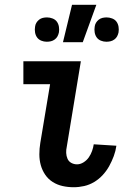

<svg xmlns="http://www.w3.org/2000/svg" viewBox="-20 -777 540 805"><path d="M289 8Q265 8 242.5 3Q220 -2 201 -14Q182 -26 169.5 -44.5Q157 -63 151 -84.5Q145 -106 145 -130Q145 -154 149 -178L190 -424H78V-520H319L260 -162Q257 -149 257.5 -136Q258 -123 263 -111.5Q268 -100 279 -94Q290 -88 303 -88Q317 -88 330.5 -96.5Q344 -105 352.5 -117.5Q361 -130 366 -144Q371 -158 373 -172L468 -166Q465 -144 457 -122.5Q449 -101 438 -81Q427 -61 411 -43.5Q395 -26 375 -14Q355 -2 333 3Q311 8 289 8ZM426 -602Q414 -602 403 -606.5Q392 -611 385.5 -620Q379 -629 377 -641Q375 -653 377 -665Q378 -674 382.5 -681.5Q387 -689 394 -694.5Q401 -700 409.5 -702Q418 -704 427 -704Q439 -704 450.5 -699.5Q462 -695 468.5 -686Q475 -677 477 -665Q479 -653 477 -641Q475 -632 471 -624.5Q467 -617 459.5 -611.5Q452 -606 443.5 -604Q435 -602 426 -602ZM176 -602Q164 -602 153 -606.5Q142 -611 135.5 -620Q129 -629 127 -641Q125 -653 127 -665Q128 -674 132.5 -681.5Q137 -689 144 -694.5Q151 -700 159.5 -702Q168 -704 177 -704Q189 -704 200.5 -699.5Q212 -695 218.5 -686Q225 -677 227 -665Q229 -653 227 -641Q225 -632 221 -624.5Q217 -617 209.5 -611.5Q202 -606 193.5 -604Q185 -602 176 -602ZM244 -600 282 -757H384L327 -600Z"/></svg>

Font: Iosevka
Style: Bold Italic
Weight: 700
Italic angle: -9°
Monospace: yes
Designer: Belleve Invis
Foundry: Belleve Invis
Version: Version 32.5.0; ttfautohint (v1.8.4)